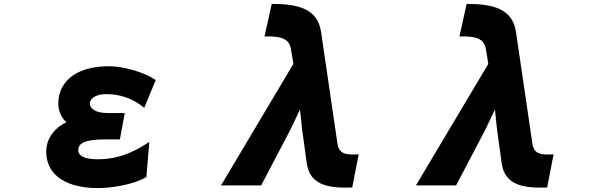

<svg xmlns="http://www.w3.org/2000/svg" viewBox="-20 -887 3040 985"><path d="M720 -334 779 -476C720 -517 616 -546 545 -547C386 -550 281 -479 279 -358C278 -323 294 -282 321 -260C250 -226 216 -167 217 -106C220 20 330 76 476 78C539 79 662 63 731 21L746 -159C627 -79 542 -70 480 -70C419 -70 378 -85 382 -121C385 -148 404 -172 524 -172H595L620 -307H534C462 -307 440 -334 441 -359C442 -373 458 -405 531 -404C586 -403 653 -389 720 -334Z M1787 75 1820 -95C1753 -92 1719 -96 1711 -152L1627 -724C1609 -843 1508 -867 1374 -867L1337 -700C1398 -701 1458 -699 1471 -643C1474 -631 1483 -572 1485 -559L1114 64H1320L1472 -226L1519 -325C1521 -305 1530 -222 1530 -222L1554 -48C1570 67 1674 79 1787 75Z M2787 75 2820 -95C2753 -92 2719 -96 2711 -152L2627 -724C2609 -843 2508 -867 2374 -867L2337 -700C2398 -701 2458 -699 2471 -643C2474 -631 2483 -572 2485 -559L2114 64H2320L2472 -226L2519 -325C2521 -305 2530 -222 2530 -222L2554 -48C2570 67 2674 79 2787 75Z"/></svg>

Font: LINE Seed JP App_OTF ExtraBold
Style: Regular
Weight: 800
Designer: LINE & Fontrix & Fontworks
Version: Version 1.013